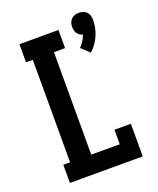

<svg xmlns="http://www.w3.org/2000/svg" viewBox="-144 -869 788 956"><g transform="rotate(-20 250.0 -390.5)"><path d="M379 -574 336 -614Q348 -626 357.5 -641Q367 -656 373 -672Q364 -674 356.5 -679Q349 -684 344 -691.5Q339 -699 337 -708Q335 -717 335 -726Q335 -737 338.5 -747.5Q342 -758 349.5 -766Q357 -774 368 -777.5Q379 -781 390 -781Q401 -781 412 -777.5Q423 -774 430.5 -766Q438 -758 441.5 -747.5Q445 -737 445 -726Q445 -704 441 -683Q437 -662 428.5 -642.5Q420 -623 407.5 -605.5Q395 -588 379 -574ZM59 0V-96H95V-639H59V-735H266V-639H207V-96H358V-173H445V0Z"/></g></svg>

Font: Iosevka Slab
Style: Bold
Weight: 700
Monospace: yes
Designer: Belleve Invis
Foundry: Belleve Invis
Version: Version 11.1.1; ttfautohint (v1.8.3)